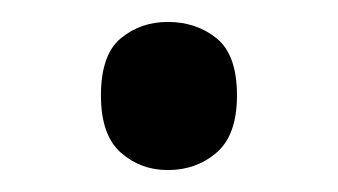

<svg xmlns="http://www.w3.org/2000/svg" viewBox="-20 -141 308 175"><path d="M72 -54Q72 -91 90 -106Q108 -121 133 -121Q159 -121 177.5 -106Q196 -91 196 -54Q196 -18 177.5 -2Q159 14 133 14Q108 14 90 -2Q72 -18 72 -54Z"/></svg>

Font: Noto Sans Lao UI
Style: Regular
Weight: 400
Designer: Monotype Design Team
Foundry: Monotype Imaging Inc.
Version: Version 2.000